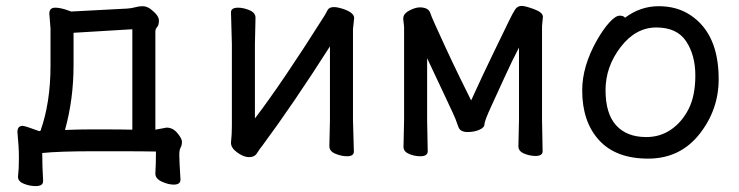

<svg xmlns="http://www.w3.org/2000/svg" viewBox="-20 -513 2503 650"><path d="M200 -73Q246 -75 292 -75Q403 -75 428 -74V-414L229 -402V-292Q229 -177 200 -73ZM101 117Q80 117 60.5 109Q41 101 41 86V85Q44 60 44 22Q44 -16 39 -66Q39 -87 57 -87Q67 -86 113 -69L117 -70Q151 -165 151 -291V-416L147 -467Q147 -487 167 -487Q181 -487 201 -481L221 -474L411 -484Q426 -485 438 -488.5Q450 -492 463 -492Q476 -492 489 -483Q518 -461 518 -444Q518 -428 512 -421.5Q506 -415 506 -406V-74L544 -81Q565 -81 580.5 -62.5Q596 -44 596 -33Q596 -21 591.5 -13.5Q587 -6 587 11Q587 31 591 95Q591 112 568 112Q550 112 528 102Q506 92 506 75V74Q508 40 508 0Q496 -1 303 -1Q179 -1 123 5Q123 49 126 100Q126 117 101 117Z M823 19Q805 19 783.5 3.5Q762 -12 762 -29V-31Q765 -58 765 -86V-364L762 -471Q762 -487 786 -487Q804 -487 824.5 -478.5Q845 -470 845 -453L843 -364V-112Q936 -234 1078 -459Q1083 -467 1088.5 -478Q1094 -489 1110 -489Q1122 -489 1138 -484Q1179 -471 1179 -452L1175 -415V-106L1178 0Q1178 16 1155 16Q1136 16 1115.5 7.5Q1095 -1 1095 -18L1097 -106V-356Q974 -163 869 -21Q859 -9 850.5 5Q842 19 823 19Z M1403 16Q1383 16 1364.5 8Q1346 0 1346 -16L1348 -106V-422L1345 -450L1346 -457Q1349 -469 1368 -478.5Q1387 -488 1401 -488Q1416 -488 1425 -483Q1434 -478 1436.5 -469.5Q1439 -461 1451.5 -433Q1464 -405 1488.5 -352Q1513 -299 1537 -250Q1561 -201 1575 -173Q1616 -263 1653.5 -340Q1691 -417 1703.5 -443Q1716 -469 1724 -481Q1732 -493 1746 -493Q1758 -493 1788 -482Q1818 -471 1818 -456L1815 -425V-106L1817 -1Q1817 15 1793 15Q1774 15 1754.5 7Q1735 -1 1735 -18L1737 -106V-352Q1714 -308 1690.5 -256.5Q1667 -205 1643.5 -154Q1620 -103 1620 -92Q1620 -81 1602.5 -73.5Q1585 -66 1563 -66Q1538 -66 1532 -83L1525 -102Q1522 -113 1486 -188.5Q1450 -264 1426 -316V-106L1428 -1Q1428 16 1403 16Z M2168 -49Q2215 -49 2252 -74.5Q2289 -100 2311.5 -144.5Q2334 -189 2334 -258Q2334 -326 2303 -373Q2272 -420 2202 -420Q2132 -420 2081 -353.5Q2030 -287 2030 -208Q2030 -128 2066 -88.5Q2102 -49 2168 -49ZM2174 24Q2065 24 2008 -38.5Q1951 -101 1951 -207Q1951 -289 2001 -377Q2022 -414 2043 -437Q2064 -460 2078 -460Q2091 -460 2096 -453Q2148 -492 2210 -492Q2272 -492 2317 -462Q2413 -399 2413 -245Q2413 -141 2347.5 -58.5Q2282 24 2174 24Z"/></svg>

Font: ToneOZ-Pinyin-WenKai-Medium
Style: Medium
Weight: 700
Designer: Fontworks Inc.
Foundry: ToneOZ
Version: Version 0.240331